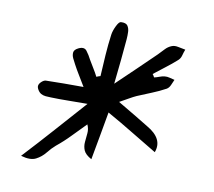

<svg xmlns="http://www.w3.org/2000/svg" viewBox="-64 -679 751 674"><g transform="rotate(10 311.0 -342.0)"><path d="M51 -83Q104 -140 151.5 -193.5Q199 -247 249 -303Q212 -303 180 -302.5Q148 -302 118 -303Q109 -303 99.5 -304Q90 -305 83 -309Q76 -313 71 -321.5Q66 -330 67 -336Q68 -343 75.5 -350Q83 -357 90 -358Q122 -359 154.5 -359Q187 -359 225 -359Q212 -381 201.5 -398Q191 -415 182 -432Q177 -441 172 -451.5Q167 -462 168 -472Q169 -482 183 -489Q203 -499 213 -486Q223 -473 231 -457Q239 -443 247.5 -429.5Q256 -416 263 -402Q267 -404 270.5 -405Q274 -406 277 -407Q279 -445 281.5 -482.5Q284 -520 289 -557Q291 -571 299.5 -588.5Q308 -606 315 -606Q333 -607 339 -598Q345 -589 345.5 -576.5Q346 -564 345 -551Q342 -514 338 -474.5Q334 -435 329 -389Q367 -425 399 -456Q431 -487 462 -517Q472 -527 482 -538Q492 -549 505 -554Q515 -558 528.5 -555Q542 -552 554 -550Q550 -540 547 -528.5Q544 -517 536 -510Q517 -493 496.5 -477.5Q476 -462 456 -446Q458 -444 460 -440.5Q462 -437 463 -435Q472 -437 481 -440.5Q490 -444 499 -445Q508 -446 517 -443.5Q526 -441 535 -439Q531 -430 526.5 -419.5Q522 -409 514 -404Q490 -391 465 -381Q440 -371 414 -360Q403 -355 390 -347.5Q377 -340 357 -329Q390 -310 417 -293.5Q444 -277 469 -262Q530 -227 511 -177Q467 -203 422 -230.5Q377 -258 327 -286Q319 -240 311.5 -199Q304 -158 296 -114Q274 -126 268 -140Q262 -154 263.5 -170Q265 -186 266.5 -201.5Q268 -217 261 -232Q237 -208 214 -184Q191 -160 165 -139Q151 -127 137.5 -110Q124 -93 104.5 -83Q85 -73 51 -83Z"/></g></svg>

Font: Mynerve
Style: Regular
Weight: 400
Designer: Carolina Short
Foundry: Carolina Short
Version: Version 1.000; ttfautohint (v1.8.4.7-5d5b)